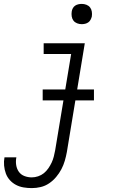

<svg xmlns="http://www.w3.org/2000/svg" viewBox="-60 -752 580 985"><path d="M103 213Q82 213 61 209.5Q40 206 22 196.5Q4 187 -9.5 172Q-23 157 -30 138Q-37 119 -39 97.5Q-41 76 -37 55Q-37 55 -37 55Q-37 55 -37 55H24Q20 75 23 94.5Q26 114 36.5 129Q47 144 65 151Q83 158 103 158Q119 158 135.5 152.5Q152 147 165 136.5Q178 126 188 111.5Q198 97 205 82Q212 67 216 51Q220 35 223 19L305 -475H164V-530H375L283 28Q279 50 272.5 72.5Q266 95 255 116Q244 137 228 156Q212 175 192 188.5Q172 202 149 207.5Q126 213 103 213ZM359 -628Q347 -628 335.5 -632.5Q324 -637 317 -646Q310 -655 308 -667.5Q306 -680 308 -693Q309 -701 313.5 -709.5Q318 -718 325.5 -723Q333 -728 342 -730Q351 -732 359 -732Q372 -732 383.5 -727.5Q395 -723 402 -714Q409 -705 411 -692.5Q413 -680 411 -667Q409 -659 404.5 -650.5Q400 -642 392.5 -637Q385 -632 376.5 -630Q368 -628 359 -628ZM159 -237V-293H422V-237Z"/></svg>

Font: Iosevka Slab Light Oblique
Style: Regular
Weight: 300
Italic angle: -9°
Monospace: yes
Designer: Belleve Invis
Foundry: Belleve Invis
Version: Version 11.1.1; ttfautohint (v1.8.3)